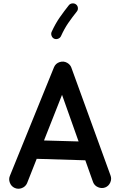

<svg xmlns="http://www.w3.org/2000/svg" viewBox="-20 -1065 712 1144"><path d="M67.4 54.7Q46.9 45.4 38.6 23.4Q30.3 1.5 39.6 -19L302.2 -665.5Q312 -687.5 335.4 -695.1Q358.9 -702.6 379.9 -690.9Q398.4 -680.2 404.8 -663.1L638.2 -20.5Q646.5 0.5 637.2 22Q627.9 43.5 606.9 51.8Q585.9 59.6 564.5 50.5Q543 41.5 534.7 20.5L488.3 -109.9L198.7 -118.7L141.1 26.9Q131.8 47.4 110.1 55.7Q88.4 64 67.4 54.7ZM349.6 -500 242.2 -228 448.2 -222.2ZM433.1 -1038.6Q442.9 -1030.8 444.1 -1018.1Q445.3 -1005.4 437.5 -996.1Q410.2 -961.9 386.7 -928Q363.3 -894 343.3 -849.6Q338.4 -838.9 326.2 -834.2Q314 -829.6 302.7 -834.5Q292 -839.4 287.4 -851.6Q282.7 -863.8 287.6 -875Q310.1 -924.3 336.4 -961.9Q362.8 -999.5 390.1 -1033.7Q397.9 -1043.5 410.9 -1044.7Q423.8 -1045.9 433.1 -1038.6Z"/></svg>

Font: Mikhak-DS2-FD SemiBold
Style: Regular
Weight: 600
Designer: Amin Abedi
Version: Version 3.2